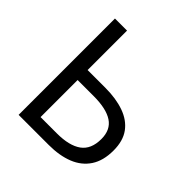

<svg xmlns="http://www.w3.org/2000/svg" viewBox="-193 -883 1033 1033"><g transform="rotate(45 324.0 -366.5)"><path d="M101 0V-733H193V-433H328Q409 -433 470 -411.5Q531 -390 564.5 -344.5Q598 -299 598 -225Q598 -148 565 -98Q532 -48 472 -24Q412 0 330 0ZM193 -75H317Q411 -75 459.5 -110Q508 -145 508 -223Q508 -293 459.5 -325Q411 -357 315 -357H193Z"/></g></svg>

Font: Noto Sans KR
Style: Regular
Weight: 400
Designer: Ryoko NISHIZUKA  (kana, bopomofo & ideographs); Paul D. Hunt (Latin, Greek & Cyrillic); Sandoll Communications , Soo-you
Foundry: Adobe
Version: Version 2.004-H2;hotconv 1.0.118;makeotfexe 2.5.65603